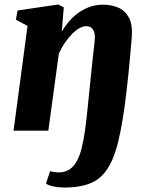

<svg xmlns="http://www.w3.org/2000/svg" viewBox="-20 -584 668 858"><path d="M269 254Q242 254 218.2 249Q194.5 244 185.5 236L204 180.5Q210.5 183.5 223 185Q235.5 186.5 240 186.5Q268 186.5 287.8 174.8Q307.5 163 321.2 139.5Q335 116 344 81.5Q353 47 359.5 1.5Q363.5 -26.5 366.8 -56Q370 -85.5 373.2 -117Q376.5 -148.5 379.8 -181.8Q383 -215 386.8 -250.5Q390.5 -286 394.5 -323.5Q398.5 -361 403 -400.5Q405.5 -421.5 402 -436.2Q398.5 -451 389.5 -459Q380.5 -467 365 -467Q352.5 -467 337.5 -459.5Q322.5 -452 306.5 -436.8Q290.5 -421.5 274 -398.5Q257.5 -375.5 243 -345L196 0H40.5L103 -468L51 -496L58.5 -537L240.5 -564L265 -551L256 -443Q269.5 -466 287.8 -487.5Q306 -509 329.2 -526Q352.5 -543 380.2 -553Q408 -563 441.5 -563Q478 -563 508.5 -550Q539 -537 556 -505.5Q573 -474 569 -419Q565.5 -376.5 561.8 -335.8Q558 -295 554.2 -256.8Q550.5 -218.5 546.2 -183Q542 -147.5 537.8 -114.8Q533.5 -82 528.5 -52.8Q523.5 -23.5 518.5 2.5Q499 103.5 467.8 158Q436.5 212.5 388.2 233.2Q340 254 269 254Z"/></svg>

Font: Merriweather 28pt Black
Style: Italic
Weight: 900
Italic angle: -7.8°
Version: Version 2.101